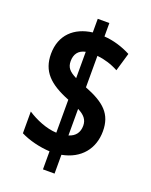

<svg xmlns="http://www.w3.org/2000/svg" viewBox="-151 -840 771 979"><g transform="rotate(20 234.5 -350.5)"><path d="M206 -40V58H269V-44C370 -63 427 -134 427 -229C427 -322 377 -368 269 -410V-581C308 -577 348 -565 385 -545L414 -644C368 -668 318 -683 269 -686V-759H206V-685C110 -673 43 -613 43 -510C43 -416 95 -364 206 -320V-141C152 -143 91 -169 47 -198V-80C93 -57 151 -43 206 -40ZM206 -580V-437C166 -457 150 -475 150 -509C150 -546 167 -572 206 -580ZM269 -149V-293C305 -275 323 -254 323 -221C323 -186 306 -160 269 -149Z"/></g></svg>

Font: Noto Sans Hebrew ExtraCondensed
Style: Bold
Weight: 700
Width: 2
Designer: Monotype Design Team
Foundry: Monotype Imaging Inc.
Version: Version 2.004